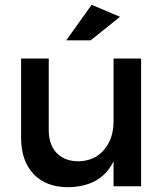

<svg xmlns="http://www.w3.org/2000/svg" viewBox="-20 -776 693 800"><path d="M67.9 -201.2V-532.2H183.1V-232.9Q183.1 -172.9 216.3 -138.4Q249.5 -104 307.1 -104Q374.5 -105.5 413.8 -152.1Q453.1 -198.7 453.1 -270V-532.2H567.9V0H453.1V-104Q401.4 2.4 263.2 3.9Q171.9 3.9 119.9 -51Q67.9 -106 67.9 -201.2ZM255.9 -607.9 361.8 -755.9 480 -706.1 357.9 -607.9Z"/></svg>

Font: Trueno
Style: Regular
Weight: 400
Designer: Julieta Ulanovsky
Foundry: Julieta Ulanovsky
Version: Version 3.001b | FøM Fix